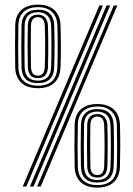

<svg xmlns="http://www.w3.org/2000/svg" viewBox="-20 -824 586 848"><path d="M147.5 -434.5Q99.8 -434.5 74.1 -458.6Q48.5 -482.8 47.2 -526.5Q46.5 -564.2 46.4 -616.2Q46.2 -668.2 47.2 -712Q48.5 -756.5 74.6 -780Q100.8 -803.5 147.5 -803.5Q194.2 -803.5 220 -779.5Q245.8 -755.5 247.2 -712.2Q248.8 -666 248.8 -618.2Q248.8 -570.5 247.2 -526.5Q245.5 -482.5 220.1 -458.5Q194.8 -434.5 147.5 -434.5ZM143.8 0 482.5 -800H498.2L159.8 0ZM80.2 0 418.8 -800H434.8L96.2 0ZM112 0 450.5 -800H466.5L128 0ZM147.5 -445.5Q230 -445.5 233.5 -527Q234.8 -564.8 234.8 -616.9Q234.8 -669 233.5 -711.5Q232 -750.5 209.5 -771.5Q187 -792.5 147.5 -792.5Q109.2 -792.5 85.9 -772.8Q62.5 -753 61.2 -711.8Q60.2 -656.5 60.2 -615.4Q60.2 -574.2 61.2 -526Q62.2 -487.2 84.6 -466.4Q107 -445.5 147.5 -445.5ZM147.5 -456.8Q77 -456.8 75 -527Q74.2 -568.2 74.1 -616.6Q74 -665 75 -711.8Q76 -745 94.6 -763.1Q113.2 -781.2 147.5 -781.2Q216.8 -781.2 219.5 -711.2Q221 -663.5 221 -619.6Q221 -575.8 219.5 -527.2Q216.8 -456.8 147.5 -456.8ZM147.5 -467.8Q203.2 -467.8 205.8 -527.8Q208.8 -616.8 205.8 -710.8Q204.5 -740.8 188.8 -755.5Q173 -770.2 147.5 -770.2Q90.5 -770.2 88.8 -711Q88 -672.2 88 -620.2Q88 -568.2 88.8 -527.5Q90.5 -467.8 147.5 -467.8ZM147.5 -478.8Q104.2 -478.8 103 -527.5Q101.8 -575.5 101.8 -620Q101.8 -664.5 103 -711Q104.2 -759.2 147.5 -759.2Q168.2 -759.2 179.6 -746.1Q191 -733 191.8 -710.8Q192.8 -685.2 193 -652.5Q193.2 -619.8 193 -586.9Q192.8 -554 192 -528.2Q189.5 -478.8 147.5 -478.8ZM147.5 -489.8Q176 -489.8 177.8 -528.5Q179.5 -579.5 179.5 -621Q179.5 -662.5 177.8 -709.8Q176 -748.2 147.5 -748.2Q117.8 -748.2 116.8 -710.5Q115.8 -672.8 115.8 -621.2Q115.8 -569.8 116.8 -528Q118 -489.8 147.5 -489.8ZM409.8 4.5Q362 4.5 336.4 -19.6Q310.8 -43.8 309.8 -87.5Q308.8 -125.2 308.8 -177.2Q308.8 -229.2 309.8 -273Q310.8 -317.5 337 -341Q363.2 -364.5 409.8 -364.5Q456.8 -364.5 482.4 -340.5Q508 -316.5 509.8 -273.2Q511.2 -227 511.1 -179.2Q511 -131.5 509.8 -87.5Q508 -43.5 482.5 -19.5Q457 4.5 409.8 4.5ZM409.8 -6.5Q492.5 -6.5 496 -88Q497.2 -125.8 497.2 -177.9Q497.2 -230 496 -272.5Q494.2 -311.5 471.9 -332.5Q449.5 -353.5 409.8 -353.5Q371.8 -353.5 348.2 -333.8Q324.8 -314 323.8 -272.8Q322.5 -217.5 322.6 -176.4Q322.8 -135.2 323.8 -87Q324.8 -48.2 347.1 -27.4Q369.5 -6.5 409.8 -6.5ZM409.8 -17.8Q339.5 -17.8 337.5 -88Q336.5 -129.2 336.5 -177.6Q336.5 -226 337.5 -272.8Q338.5 -306 357 -324.1Q375.5 -342.2 409.8 -342.2Q479 -342.2 482 -272.2Q483.5 -224.5 483.5 -180.6Q483.5 -136.8 482 -88.2Q479 -17.8 409.8 -17.8ZM409.8 -28.8Q465.5 -28.8 468 -88.8Q471.2 -177.8 468 -271.8Q466.8 -301.8 451.1 -316.5Q435.5 -331.2 409.8 -331.2Q353 -331.2 351.2 -272Q350.5 -233.2 350.4 -181.2Q350.2 -129.2 351.2 -88.5Q353 -28.8 409.8 -28.8ZM409.8 -39.8Q366.8 -39.8 365.2 -88.5Q364.2 -136.5 364.2 -181Q364.2 -225.5 365.2 -272Q366.8 -320.2 409.8 -320.2Q430.8 -320.2 442 -307.1Q453.2 -294 454.2 -271.8Q455 -246.2 455.4 -213.5Q455.8 -180.8 455.5 -147.9Q455.2 -115 454.2 -89.2Q452 -39.8 409.8 -39.8ZM409.8 -50.8Q438.5 -50.8 440.2 -89.5Q442 -140.5 441.9 -182Q441.8 -223.5 440.2 -270.8Q438.5 -309.2 409.8 -309.2Q380.2 -309.2 379 -271.5Q378.2 -233.8 378.2 -182.2Q378.2 -130.8 379.2 -89Q380.2 -50.8 409.8 -50.8Z"/></svg>

Font: Big Shoulders Inline Display SemiBold
Style: Regular
Weight: 600
Designer: Patric King
Foundry: XO Type Co
Version: Version 1.000